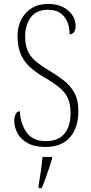

<svg xmlns="http://www.w3.org/2000/svg" viewBox="-20 -744 466 985"><path d="M213 10Q157 10 121.5 -10Q86 -30 69.5 -61Q53 -92 53 -125Q53 -143 60 -158Q67 -173 82 -173Q85 -108 117 -64Q149 -20 215 -20Q278 -20 310 -57.5Q342 -95 342 -164Q342 -210 328 -240.5Q314 -271 284 -295.5Q254 -320 206 -348Q163 -373 133 -400.5Q103 -428 86.5 -466Q70 -504 70 -560Q70 -606 89 -643.5Q108 -681 143.5 -702.5Q179 -724 227 -724Q272 -724 303.5 -707.5Q335 -691 351.5 -665.5Q368 -640 368 -613Q368 -590 359.5 -579Q351 -568 337 -568Q337 -625 308.5 -659.5Q280 -694 226 -694Q167 -694 138 -655Q109 -616 109 -557Q109 -513 122 -483.5Q135 -454 162 -431Q189 -408 231 -383Q273 -358 307 -331.5Q341 -305 361.5 -268Q382 -231 382 -175Q382 -88 338.5 -39Q295 10 213 10ZM178 208Q184 172 189.5 135Q195 98 198 61H247V71Q241 92 231.5 119.5Q222 147 212.5 174Q203 201 194 221H178Z"/></svg>

Font: Noto Serif Myanmar Condensed ExtraLight
Style: Regular
Weight: 200
Width: 3
Designer: Ben Mitchell and the Monotype Design Team
Foundry: Monotype Imaging Inc.
Version: Version 2.106; ttfautohint (v1.8.4.7-5d5b)